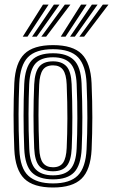

<svg xmlns="http://www.w3.org/2000/svg" viewBox="-20 -804 490 832"><path d="M209.8 8.5Q124.2 8.5 85.1 -30Q46 -68.5 42 -156.5Q38.8 -236.8 38.8 -304.8Q38.8 -372.8 42 -444.2Q46.5 -531.8 85.4 -570.1Q124.2 -608.5 209.8 -608.5Q295.8 -608.5 334.2 -569.8Q372.8 -531 376.8 -443.8Q380.2 -362.5 380.1 -294.4Q380 -226.2 377 -156.2Q372.5 -67.5 333.1 -29.5Q293.8 8.5 209.8 8.5ZM209.8 -9.2Q283.2 -9.2 317.2 -43.5Q351.2 -77.8 355.2 -157.2Q358.5 -226.8 358.6 -293Q358.8 -359.2 355.2 -442.8Q351.8 -520 318.5 -555.4Q285.2 -590.8 209.8 -590.8Q134.8 -590.8 101 -556Q67.2 -521.2 63.5 -442Q60.8 -378.8 60.4 -310.2Q60 -241.8 63.8 -156.5Q67.2 -74.2 103.4 -41.8Q139.5 -9.2 209.8 -9.2ZM209.8 -26.8Q148.2 -26.8 118.2 -56.6Q88.2 -86.5 85 -159.5Q82.2 -229.8 82.1 -301.6Q82 -373.5 85 -440.2Q88.5 -511.2 117.2 -542.2Q146 -573.2 209.8 -573.2Q270 -573.2 300.1 -544Q330.2 -514.8 333.5 -443Q336.8 -363.8 336.9 -295.8Q337 -227.8 334 -160.2Q330.5 -87.8 301.2 -57.2Q272 -26.8 209.8 -26.8ZM209.8 -44.2Q260.8 -44.2 285 -70.9Q309.2 -97.5 312.2 -160.8Q315 -219.5 315.2 -289.8Q315.5 -360 312.2 -439.8Q309.5 -503.5 284.8 -529.6Q260 -555.8 209.8 -555.8Q158.5 -555.8 134.1 -529.2Q109.8 -502.8 106.5 -439.5Q104 -381.2 103.6 -311Q103.2 -240.8 106.8 -160.2Q109.5 -95.8 134.8 -70Q160 -44.2 209.8 -44.2ZM209.8 -61.8Q170.5 -61.8 150.6 -84Q130.8 -106.2 128.2 -161Q125.2 -235 125.2 -302Q125.2 -369 128.2 -438.5Q130.8 -492.2 149.9 -515.2Q169 -538.2 209.8 -538.2Q248.2 -538.2 268.2 -516.4Q288.2 -494.5 290.5 -439.2Q296.5 -292.8 290.8 -161.8Q288.2 -107.5 269 -84.6Q249.8 -61.8 209.8 -61.8ZM209.8 -79.2Q240 -79.2 253.5 -99.2Q267 -119.2 269 -162.8Q271.8 -223.8 272 -290.6Q272.2 -357.5 269 -438.2Q267.2 -482 253.1 -501.4Q239 -520.8 209.8 -520.8Q179 -520.8 165.4 -500.8Q151.8 -480.8 149.8 -437.5Q146.8 -370 146.8 -305.5Q146.8 -241 150 -161.8Q151.8 -116.5 166.4 -97.9Q181 -79.2 209.8 -79.2ZM78.5 -645 166.2 -784H190.5L99 -645ZM118.8 -645 213.5 -784H237.8L139.2 -645ZM159 -645 260.8 -784H285L179.8 -645ZM243.2 -645 331.2 -784H355.5L264 -645ZM283.5 -645 378.2 -784H402.8L304.2 -645ZM323.8 -645 425.5 -784H450L344.5 -645Z"/></svg>

Font: Big Shoulders Inline Display
Style: Bold
Weight: 700
Designer: Patric King
Foundry: XO Type Co
Version: Version 1.000